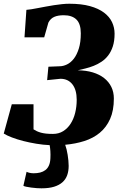

<svg xmlns="http://www.w3.org/2000/svg" viewBox="-25 -771 662 1027"><path d="M154.3 -213.4V-79.1Q162.6 -73.7 172.1 -69.3Q181.6 -64.9 193.6 -61.5Q205.6 -58.1 221.4 -56.4Q237.3 -54.7 258.3 -54.7Q289.1 -54.7 312.7 -69.3Q336.4 -84 352.5 -108.9Q368.7 -133.8 377 -167Q385.3 -200.2 385.3 -237.3Q385.3 -290.5 362.1 -320.1Q338.9 -349.6 298.3 -349.6L227.1 -342.3L233.9 -414.1L293.5 -416.5Q313 -416.5 333.3 -426.3Q353.5 -436 369.9 -457Q386.2 -478 396.7 -511.5Q407.2 -544.9 407.2 -592.8Q407.2 -643.6 383.8 -666.5Q360.4 -689.5 315.9 -689.5Q285.2 -689.5 265.1 -680.7Q245.1 -671.9 233.9 -650.4L211.4 -571.3H106L116.2 -718.3Q126.5 -718.8 142.3 -721.4Q158.2 -724.1 177.7 -727.8Q197.3 -731.4 219.2 -735.6Q241.2 -739.7 263.2 -743.2Q285.2 -746.6 306.4 -748.8Q327.6 -751 345.7 -751Q410.2 -751 456.1 -738.3Q502 -725.6 531.2 -703.6Q560.5 -681.6 574.2 -652.6Q587.9 -623.5 587.9 -590.8Q587.9 -551.8 578.6 -523.2Q569.3 -494.6 553.7 -474.4Q538.1 -454.1 517.8 -440.7Q497.6 -427.2 475.8 -418.7Q454.1 -410.2 432.1 -404.8Q410.2 -399.4 391.1 -395Q435.5 -394.5 471.2 -383.8Q506.8 -373 532 -353.3Q557.1 -333.5 570.6 -305.9Q584 -278.3 584 -244.1Q584 -179.7 564 -134.8Q543.9 -89.8 508.8 -60.8Q473.6 -31.7 426 -16.6Q378.4 -1.5 323.7 3.4Q327.6 14.2 331.1 28.1Q334.5 42 336.9 57.1Q339.4 72.3 340.8 87.6Q342.3 103 342.3 116.2Q342.3 143.6 334.5 165.8Q326.7 188 309.3 203.6Q292 219.2 264.4 227.8Q236.8 236.3 196.8 236.3Q187 236.3 172.1 235.4Q157.2 234.4 142.6 232.4Q127.9 230.5 116 228Q104 225.6 100.1 222.7L117.2 147.9Q123.5 151.4 133.8 153.6Q144 155.8 155.3 155.8Q173.8 155.8 189.7 151.9Q205.6 147.9 217.5 138.9Q229.5 129.9 236.6 114.3Q243.7 98.6 244.6 75.2Q245.6 54.7 244.4 36.9Q243.2 19 240.7 5.4Q206.1 3.9 169.4 -2.2Q132.8 -8.3 99.4 -16.8Q65.9 -25.4 38.6 -35.9Q11.2 -46.4 -4.9 -56.6L38.1 -213.4Z"/></svg>

Font: Merriweather UltraBold
Style: Italic
Weight: 900
Italic angle: -7°
Designer: Eben Sorkin ( eben@eyebytes.com )
Foundry: Eben Sorkin ( eben@eyebytes.com )
Version: Version 1.52; ttfautohint (v1.4.1)